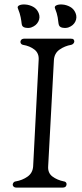

<svg xmlns="http://www.w3.org/2000/svg" viewBox="-20 -849 372 869"><path d="M130 -96 155 -578Q157 -608 136 -624.5Q115 -641 84 -646Q76 -648 73.5 -654.5Q71 -661 75 -667Q77 -671 81.5 -672.5Q86 -674 90 -674H300Q305 -674 309 -673Q313 -672 315 -667Q318 -661 314 -654.5Q310 -648 302 -646Q273 -641 249.5 -624.5Q226 -608 224 -577L198 -96Q196 -66 217.5 -50Q239 -34 269 -28Q277 -27 280 -21Q283 -15 279 -7Q277 -3 272.5 -1.5Q268 0 264 0H54Q43 0 39 -8Q36 -13 39.5 -20Q43 -27 51 -28Q81 -33 104.5 -49.5Q128 -66 130 -96ZM229 -811Q225 -820 235.5 -825Q246 -830 263.5 -828.5Q281 -827 297.5 -818Q314 -809 322 -790Q330 -770 321 -751.5Q312 -733 290 -725Q279 -721 263 -723.5Q247 -726 245 -742Q244 -753 241 -771Q238 -789 229 -811ZM61 -811Q57 -820 67.5 -825Q78 -830 96 -828.5Q114 -827 130.5 -818Q147 -809 155 -790Q163 -770 153.5 -751.5Q144 -733 122 -725Q112 -721 95.5 -723.5Q79 -726 78 -742Q77 -753 73.5 -771Q70 -789 61 -811Z"/></svg>

Font: Diphylleia
Style: Regular
Weight: 400
Designer: Minha Hyung
Foundry: JAMO
Version: Version 1.000; ttfautohint (v1.8.4.7-5d5b);gftools[0.9.28]